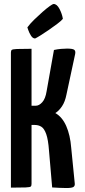

<svg xmlns="http://www.w3.org/2000/svg" viewBox="-20 -946 428 968"><path d="M314 2Q297 2 279.5 1Q262 0 243 -1L227 -187Q223 -242 213 -270Q203 -298 188.5 -307Q174 -316 156 -316H139V-19Q139 -9 135 -5.5Q131 -2 109 -1Q87 0 35 0V-681Q35 -691 39.5 -694.5Q44 -698 65.5 -699Q87 -700 139 -700V-413H161Q177 -413 193 -430.5Q209 -448 215 -486L252 -694Q270 -698 287.5 -699.5Q305 -701 318 -701Q345 -701 353.5 -695.5Q362 -690 359 -674L315 -469Q308 -433 292.5 -410Q277 -387 259 -376Q294 -356 314 -310.5Q334 -265 339 -201L357 -20Q358 -8 349.5 -3Q341 2 314 2ZM157 -752Q145 -752 136 -766.5Q127 -781 122.5 -794.5Q118 -808 118 -808Q132 -827 152.5 -847Q173 -867 194 -885.5Q215 -904 230.5 -915Q246 -926 250 -926Q267 -926 280 -901Q293 -876 297 -851Q289 -841 269 -826Q249 -811 226 -795Q203 -779 183.5 -767Q164 -755 157 -752Z"/></svg>

Font: Yanone Kaffeesatz SemiBold
Style: Regular
Weight: 600
Designer: Yanone (Cyrillic: Daniel Pouzeot, Huerta Tipografica, and Cyreal)
Foundry: Yanone
Version: Version 2.003